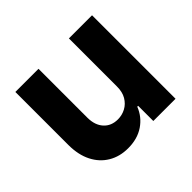

<svg xmlns="http://www.w3.org/2000/svg" viewBox="-133 -712 887 887"><g transform="rotate(-45 311.0 -268.5)"><path d="M410.2 -232.2V-545.5H561.4V0H416.2V-99.1H410.5Q392 -51.1 349.3 -22Q306.5 7.1 245 7.1Q190.3 7.1 148.8 -17.8Q107.2 -42.6 84 -88.4Q60.7 -134.2 60.4 -198.2V-545.5H211.6V-225.1Q212 -176.8 237.6 -148.8Q263.1 -120.7 306.1 -120.7Q333.5 -120.7 357.2 -133.3Q381 -146 395.8 -170.8Q410.5 -195.7 410.2 -232.2Z"/></g></svg>

Font: InterMG
Style: Bold
Weight: 700
Designer: Rasmus Andersson
Foundry: rsms
Version: Version 3.019;December 26, 2023;FontCreator 15.0.0.2955 64-b